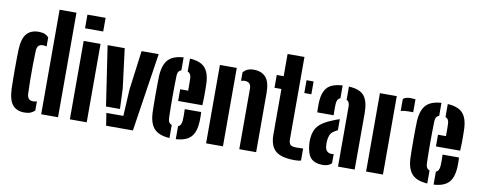

<svg xmlns="http://www.w3.org/2000/svg" viewBox="-67 -1119 3614 1447"><g transform="rotate(10 1740.0 -395.5)"><path d="M290 0V-800H419V0ZM37.5 -147.5Q36.5 -175.5 36 -215.5Q35.5 -255.5 35.5 -299Q35.5 -342.5 36 -382.8Q36.5 -423 37.5 -453Q41.5 -537 73.5 -573Q105.5 -609 163.5 -609Q192 -609 210 -601.8Q228 -594.5 241.5 -580V-510Q227.5 -514.5 214 -514.5Q190 -514.5 179 -502.2Q168 -490 166.5 -463.5Q164.5 -414 163.8 -354.8Q163 -295.5 163.8 -238Q164.5 -180.5 166.5 -136.5Q168 -110 179 -97.8Q190 -85.5 214 -85.5Q227.5 -85.5 241.5 -90V-20.5Q227.5 -6 208.8 1.5Q190 9 162 9Q103.5 9 72.5 -27.2Q41.5 -63.5 37.5 -147.5Z M503 -695.5V-800H642V-695.5ZM509.5 0V-600H638.5V0Z M692.5 -600H823.5L861.5 -298.5L868 -142.5H761ZM772 -95.5H902L913 -298.5L952.5 -600H1083.5L992 0H787Z M1115 -154.5Q1114 -177.5 1113.5 -215.8Q1113 -254 1113 -297.5Q1113 -341 1113.5 -380Q1114 -419 1115 -443.5Q1120.5 -526.5 1157.2 -565.2Q1194 -604 1273 -608.5V-509Q1245 -501 1244 -463Q1239.5 -301 1244 -141.5Q1245 -100 1273 -91.5V8.5Q1193 3.5 1156.2 -34.8Q1119.5 -73 1115 -154.5ZM1289 -278V-367.5H1350Q1350 -401 1349.8 -427.8Q1349.5 -454.5 1349 -463Q1347.5 -499.5 1321.5 -508.5V-608Q1400 -603.5 1435.8 -566Q1471.5 -528.5 1475.5 -448.5Q1476 -436.5 1476.5 -408.2Q1477 -380 1476.8 -345Q1476.5 -310 1474.5 -278ZM1321.5 8.5V-91Q1347 -99.5 1349 -141.5Q1351 -171 1349 -226H1474.5Q1475.5 -216.5 1476 -194.2Q1476.5 -172 1475.5 -154.5Q1472 -72.5 1436 -34.2Q1400 4 1321.5 8.5Z M1806 0V-463.5Q1806 -514.5 1757 -514.5Q1744 -514.5 1729.5 -509.5V-574.5Q1743.5 -591.5 1762.5 -600.2Q1781.5 -609 1811.5 -609Q1870 -609 1902.5 -573Q1935 -537 1935 -453V0ZM1552 0V-600H1681V0Z M1987 -502V-600H2040V-770H2169V-140.5Q2169 -111 2181 -99Q2193 -87 2232 -87Q2244 -87 2254.5 -87.8Q2265 -88.5 2279 -88.5V4Q2268.5 7 2256.8 8Q2245 9 2231.5 9Q2128 9 2084 -29Q2040 -67 2040 -154.5V-502ZM2215 -502V-600H2269V-502Z M2336.5 -375.5Q2336 -384.5 2335.5 -408Q2335 -431.5 2335.5 -448.5Q2338.5 -527 2372.5 -565.5Q2406.5 -604 2490 -608.5V-510Q2464.5 -502.5 2462 -463Q2461.5 -454.5 2461.2 -437.8Q2461 -421 2461.2 -403.5Q2461.5 -386 2462 -375.5ZM2561.5 0V-458.5Q2561.5 -497.5 2538 -507V-608.5Q2624.5 -604 2657.2 -561.2Q2690 -518.5 2689.5 -428.5L2689 0ZM2319 -128.5Q2317 -152.5 2319 -174.5Q2323.5 -233.5 2354.5 -269.5Q2385.5 -305.5 2460.5 -335Q2473.5 -341 2486.8 -345.8Q2500 -350.5 2513 -354.5V-269.5Q2508 -267.5 2503 -264.8Q2498 -262 2493 -259Q2466 -244.5 2456.8 -222.8Q2447.5 -201 2446 -174.5Q2445 -155.5 2446.5 -138.5Q2451 -85.5 2498.5 -85.5Q2505.5 -85.5 2513 -87.5V-17Q2489 7.5 2445.5 7.5Q2383.5 7.5 2354.2 -23.8Q2325 -55 2319 -128.5Z M2954 -494.5V-586.5Q2973 -603.5 3008 -603.5Q3020 -603.5 3031.2 -602.5Q3042.5 -601.5 3048.5 -601V-502H3010Q2975.5 -502 2954 -494.5ZM2776.5 0V-600H2905.5V0Z M3088 -154.5Q3087 -177.5 3086.5 -215.8Q3086 -254 3086 -297.5Q3086 -341 3086.5 -380Q3087 -419 3088 -443.5Q3093.5 -526.5 3130.2 -565.2Q3167 -604 3246 -608.5V-509Q3218 -501 3217 -463Q3212.5 -301 3217 -141.5Q3218 -100 3246 -91.5V8.5Q3166 3.5 3129.2 -34.8Q3092.5 -73 3088 -154.5ZM3262 -278V-367.5H3323Q3323 -401 3322.8 -427.8Q3322.5 -454.5 3322 -463Q3320.5 -499.5 3294.5 -508.5V-608Q3373 -603.5 3408.8 -566Q3444.5 -528.5 3448.5 -448.5Q3449 -436.5 3449.5 -408.2Q3450 -380 3449.8 -345Q3449.5 -310 3447.5 -278ZM3294.5 8.5V-91Q3320 -99.5 3322 -141.5Q3324 -171 3322 -226H3447.5Q3448.5 -216.5 3449 -194.2Q3449.5 -172 3448.5 -154.5Q3445 -72.5 3409 -34.2Q3373 4 3294.5 8.5Z"/></g></svg>

Font: Big Shoulders Stencil Display ExtraBold
Style: Regular
Weight: 800
Designer: Patric King
Foundry: XO Type Co
Version: Version 1.000